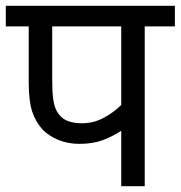

<svg xmlns="http://www.w3.org/2000/svg" viewBox="-20 -642 623 662"><path d="M479 -551V0H398V-191Q369 -172 335 -159Q301 -146 254 -146Q214 -146 181.5 -159.5Q149 -173 128 -194Q103 -221 91 -257.5Q79 -294 79 -358V-551H0V-622H583V-551ZM398 -551H160V-369Q160 -328 163 -304Q166 -280 172.5 -265.5Q179 -251 190 -240Q213 -217 263 -217Q303 -217 338 -236Q373 -255 398 -280Z"/></svg>

Font: RS Noto Sans
Style: Regular
Weight: 400
Designer: Monotype Design Team
Foundry: Monotype Imaging Inc.
Version: Version 3.10